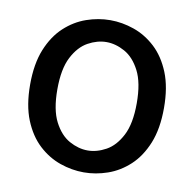

<svg xmlns="http://www.w3.org/2000/svg" viewBox="-68 -632 721 712"><g transform="rotate(10 292.0 -275.5)"><path d="M292 11.5Q247 11.5 202.5 -4Q158 -19.5 121.2 -53.5Q84.5 -87.5 62.2 -142.2Q40 -197 40 -275Q40 -353 62.2 -407.8Q84.5 -462.5 121.2 -496.5Q158 -530.5 202.5 -546Q247 -561.5 292 -561.5Q337 -561.5 381.5 -546Q426 -530.5 462.8 -496.5Q499.5 -462.5 521.8 -407.8Q544 -353 544 -275Q544 -197 521.8 -142.2Q499.5 -87.5 462.8 -53.5Q426 -19.5 381.5 -4Q337 11.5 292 11.5ZM292 -71Q326.5 -71 361 -90Q395.5 -109 418.5 -153.5Q441.5 -198 441.5 -275Q441.5 -352 418.5 -396.5Q395.5 -441 361 -460Q326.5 -479 292 -479Q257.5 -479 223 -460Q188.5 -441 165.5 -396.5Q142.5 -352 142.5 -275Q142.5 -198 165.5 -153.5Q188.5 -109 223 -90Q257.5 -71 292 -71Z"/></g></svg>

Font: Junction Medium
Style: Regular
Weight: 500
Designer: Caroline Hadilaksono
Foundry: Caroline Hadilaksono, Tyler Finck, The League of Moveable Type
Version: Version 2.000; ttfautohint (v1.8.3)